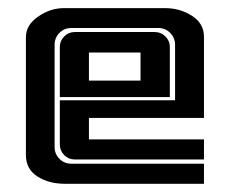

<svg xmlns="http://www.w3.org/2000/svg" viewBox="-20 -447 559 467"><path d="M196.3 -107.9H476.1V-59.1H162.1Q147 -59.1 136.2 -69.8Q125.5 -80.6 125.5 -95.7V-203.1H405.8V-337.9Q405.8 -355 394 -366.9Q382.3 -378.9 365.2 -378.9H153.3Q136.2 -378.9 124.5 -366.9Q112.8 -355 112.8 -337.9V-89.4Q112.8 -72.8 124.5 -60.8Q136.2 -48.8 153.3 -48.8H476.1V0H137.2Q99.1 0 71 -17.8Q43 -35.6 43 -70.3V-356.4Q43 -386.2 72.8 -406.7Q102.5 -427.2 134.8 -427.2H382.3Q417.5 -427.2 446.8 -408.7Q476.1 -390.1 476.1 -357.4V-160.2H196.3ZM356.4 -369.1Q371.6 -369.1 382.3 -358.4Q393.1 -347.7 393.1 -332.5V-210.9H125.5V-332.5Q125.5 -347.7 136.2 -358.4Q147 -369.1 162.1 -369.1ZM196.3 -319.3V-251H321.8V-319.3Z"/></svg>

Font: Ebtekar Inline 2
Style: Inline-2
Weight: 500
Designer: Arman Khorramak
Foundry: Arman Khorramak
Version: Version 2.000